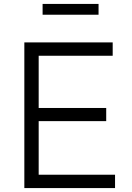

<svg xmlns="http://www.w3.org/2000/svg" viewBox="-20 -958 670 978"><path d="M566 0V-68H177V-341H521V-408H177V-674H554V-742H104V0ZM197 -938V-883H482V-938Z"/></svg>

Font: Cheyenne Sans Light
Style: Regular
Weight: 300
Designer: The Public Sans project authors (U.S. Web Design System), Libre Franklin designed by Pablo Impallari and Rodrigo Fuenzal
Foundry: The Cheyenne Sans Project Authors
Version: Version 2.007